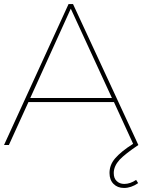

<svg xmlns="http://www.w3.org/2000/svg" viewBox="-40 -719 706 952"><path d="M635 173C616 186 596 193 576 193C561 193 548 188 539 179C529 170 524 157 524 139C524 116 534 94 553 73C572 53 603 29 646 0L322 -699H300L-20 0H4L101 -213H525L620 -6C579 20 550 44 531 66C512 88 503 112 503 139C503 162 510 180 523 193C536 206 553 213 575 213C598 213 622 205 645 189ZM110 -233 311 -676 515 -233Z"/></svg>

Font: Argentum Sans Thin
Style: Regular
Weight: 250
Designer: Julieta Ulanovsky
Foundry: Julieta Ulanovsky
Version: Version 5.001;February 15, 2019;FontCreator 11.5.0.2425 64-b